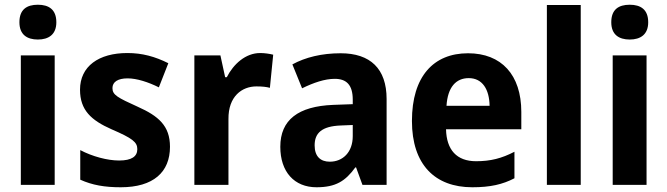

<svg xmlns="http://www.w3.org/2000/svg" viewBox="-20 -781 2819 811"><path d="M140 -761C93 -761 62 -741 62 -687C62 -635 94 -614 140 -614C185 -614 218 -635 218 -687C218 -741 186 -761 140 -761ZM211 -547H68V0H211Z M698 -161C698 -250 649 -291 562 -330C476 -369 455 -380 455 -409C455 -435 478 -450 519 -450C558 -450 607 -434 651 -412L691 -514C635 -542 581 -557 518 -557C397 -557 318 -501 318 -402C318 -316 365 -273 451 -235C539 -197 560 -181 560 -151C560 -120 536 -103 483 -103C434 -103 370 -120 319 -147V-22C370 1 422 10 490 10C628 10 698 -54 698 -161Z M1079 -557C1017 -557 966 -510 938 -455H931L911 -547H801V0H945V-278C944 -374 1002 -416 1063 -416C1088 -416 1106 -414 1120 -410L1134 -550C1118 -554 1097 -557 1079 -557Z M1419 -556C1339 -556 1270 -539 1215 -509L1256 -408C1305 -432 1352 -448 1394 -448C1443 -448 1470 -423 1470 -360V-341L1387 -338C1240 -332 1164 -275 1164 -161C1164 -55 1223 10 1317 10C1398 10 1439 -16 1481 -74H1484L1511 0H1613V-363C1613 -491 1544 -556 1419 -556ZM1420 -251 1470 -253V-206C1470 -138 1428 -98 1373 -98C1334 -98 1309 -120 1309 -167C1309 -219 1339 -248 1420 -251Z M1957 -556C1811 -556 1720 -458 1720 -270C1720 -86 1817 10 1975 10C2051 10 2103 -2 2153 -28V-140C2099 -112 2052 -100 1991 -100C1909 -100 1866 -148 1864 -235H2182V-308C2182 -465 2098 -556 1957 -556ZM1960 -451C2018 -451 2047 -403 2048 -334H1866C1871 -413 1906 -451 1960 -451Z M2433 0V-760H2290V0Z M2640 -761C2593 -761 2562 -741 2562 -687C2562 -635 2594 -614 2640 -614C2685 -614 2718 -635 2718 -687C2718 -741 2686 -761 2640 -761ZM2711 -547H2568V0H2711Z"/></svg>

Font: Noto Sans Khmer SemiCondensed
Style: Bold
Weight: 700
Width: 4
Designer: Danh Hong and the Monotype Design Team
Foundry: Monotype Imaging Inc.
Version: Version 2.004